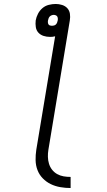

<svg xmlns="http://www.w3.org/2000/svg" viewBox="-20 -755 540 968"><path d="M336 193Q310 193 284 188.5Q258 184 235.5 173Q213 162 195.5 144Q178 126 169 102.5Q160 79 159.5 52.5Q159 26 163 0L258 -572Q251 -570 244.5 -569.5Q238 -569 232 -569Q215 -569 199.5 -574Q184 -579 173.5 -590.5Q163 -602 160.5 -618.5Q158 -635 160 -652Q163 -669 171.5 -685.5Q180 -702 194 -714Q208 -726 226 -730.5Q244 -735 261 -735Q277 -735 293 -730Q309 -725 319.5 -713.5Q330 -702 332.5 -685.5Q335 -669 332 -652L224 0Q221 18 221.5 36Q222 54 227 70.5Q232 87 242.5 100.5Q253 114 268 122.5Q283 131 300.5 134Q318 137 336 137ZM242 -625Q247 -625 252.5 -626.5Q258 -628 262 -632Q266 -636 268 -641.5Q270 -647 271 -652Q272 -657 271.5 -662.5Q271 -668 268.5 -672Q266 -676 261 -678Q256 -680 251 -680Q246 -680 240.5 -678Q235 -676 231 -672Q227 -668 225 -662.5Q223 -657 222 -652Q221 -647 221.5 -641.5Q222 -636 224.5 -632Q227 -628 232 -626.5Q237 -625 242 -625Z"/></svg>

Font: Iosevka Curly Light Oblique
Style: Regular
Weight: 300
Italic angle: -9°
Monospace: yes
Designer: Belleve Invis
Foundry: Belleve Invis
Version: Version 11.1.0; ttfautohint (v1.8.3)